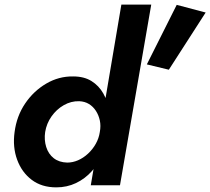

<svg xmlns="http://www.w3.org/2000/svg" viewBox="-20 -800 908 829"><path d="M504 -780 372 0H498L633 -780ZM43 -230Q34 -165 54 -110.5Q74 -56 117 -23.5Q160 9 223 9Q269 9 308 -9.5Q347 -28 376.5 -61Q406 -94 425.5 -137.5Q445 -181 452 -230Q458 -277 451.5 -320Q445 -363 426 -396.5Q407 -430 375 -450Q343 -470 296 -470Q234 -471 179.5 -439Q125 -407 88.5 -353Q52 -299 43 -230ZM175 -230Q181 -267 202.5 -297.5Q224 -328 255.5 -346Q287 -364 322 -363Q346 -362 364 -351Q382 -340 394 -321.5Q406 -303 411 -280Q416 -257 411 -230Q407 -203 393.5 -179Q380 -155 360 -136.5Q340 -118 317 -108Q294 -98 270 -98Q235 -99 212 -117Q189 -135 179.5 -165.5Q170 -196 175 -230ZM743 -779 614 -522 709 -499 868 -746Z"/></svg>

Font: Jost SemiBold
Style: Italic
Weight: 600
Italic angle: -5°
Version: Version 3.710